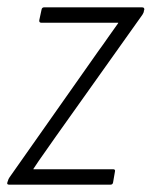

<svg xmlns="http://www.w3.org/2000/svg" viewBox="-25 -503 414 523"><path d="M0 0Q-7 0 -5 -6L-4 -9Q-2 -16 1 -20L243 -364Q257 -383 270 -402Q283 -421 297 -440V-441Q275 -441 253.5 -441Q232 -441 210 -441H88Q81 -441 82 -448L88 -476Q89 -483 95 -483H362Q369 -483 368 -476L367 -474Q367 -469 363 -463L127 -131Q112 -109 96.5 -87.5Q81 -66 66 -43V-42Q87 -42 107.5 -42Q128 -42 150 -42H283Q290 -42 288 -35L283 -6Q282 0 276 0Z"/></svg>

Font: Sofia Sans Condensed Light
Style: Italic
Weight: 300
Italic angle: -9°
Version: Version 4.100